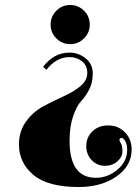

<svg xmlns="http://www.w3.org/2000/svg" viewBox="-20 -508 562 770"><path d="M261.5 -488Q294 -488 317 -465Q340 -442 340 -409.5Q340 -377 317 -354Q294 -331 261.5 -331Q229 -331 206 -354Q183 -377 183 -409.5Q183 -442 206 -465Q229 -488 261.5 -488ZM259 56Q259 205 364 205Q413 205 451.5 172Q490 139 490 93Q490 70 482 57.5Q474 45 468 45Q459 45 459 54Q459 57 465 67Q471 77 471 99Q471 121 451 139Q431 157 400.5 157Q370 157 348 134.5Q326 112 326 77.5Q326 43 350.5 19Q375 -5 414.5 -5Q454 -5 481 22.5Q508 50 508 92Q508 157 447.5 199.5Q387 242 295 242Q172 242 114 193.5Q56 145 56 71Q56 19 84 -20Q112 -59 152.5 -81Q193 -103 233.5 -121Q274 -139 302 -162Q330 -185 330 -215Q330 -245 309 -262Q288 -279 259 -279Q206 -279 166 -228L153 -240Q196 -297 258 -297Q295 -297 323.5 -274Q352 -251 352 -213.5Q352 -176 337.5 -148.5Q323 -121 305.5 -102.5Q288 -84 273.5 -42.5Q259 -1 259 56Z"/></svg>

Font: Elsie Black
Style: Regular
Weight: 900
Designer: Alejandro Inler
Foundry: Alejandro Inler
Version: 1.002